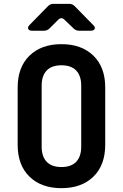

<svg xmlns="http://www.w3.org/2000/svg" viewBox="-20 -970 640 1000"><path d="M300 10Q195 10 133.5 -50Q72 -110 72 -216V-514Q72 -620 133.5 -680Q195 -740 300 -740Q405 -740 466.5 -680Q528 -620 528 -515V-216Q528 -110 466.5 -50Q405 10 300 10ZM300 -100Q351 -100 377 -127.5Q403 -155 403 -206V-524Q403 -575 377 -602.5Q351 -630 300 -630Q249 -630 223 -602.5Q197 -575 197 -524V-206Q197 -155 223 -127.5Q249 -100 300 -100ZM148 -810Q131 -810 127 -819.5Q123 -829 134 -840L229 -937Q241 -950 259 -950H340Q358 -950 370 -937L465 -840Q477 -829 473 -819.5Q469 -810 452 -810H392Q375 -810 363 -822L316 -867Q299 -884 282 -866L239 -823Q227 -810 209 -810Z"/></svg>

Font: Pitagon Sans Mono
Style: Bold
Weight: 700
Monospace: yes
Designer: Travis Tran
Foundry: Pitagon
Version: Version 1.001; ttfautohint (v1.8.4.7-5d5b);gftools[0.9.26]